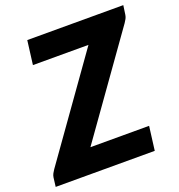

<svg xmlns="http://www.w3.org/2000/svg" viewBox="-155 -838 883 947"><g transform="rotate(-20 286.0 -364.0)"><path d="M596.5 -728.5 589.5 -679.5Q588 -669.5 583.2 -660.5Q578.5 -651.5 572.5 -643L204.5 -125.5H512.5L496.5 0H-23.5L-17.5 -48Q-16 -58 -11.2 -67Q-6.5 -76 -0.5 -84.5L368 -603H76.5L92.5 -728.5Z"/></g></svg>

Font: Lato Black
Style: Italic
Weight: 900
Italic angle: -7°
Designer: Lukasz Dziedzic
Foundry: tyPoland Lukasz Dziedzic
Version: Version 2.007; 2014-02-27